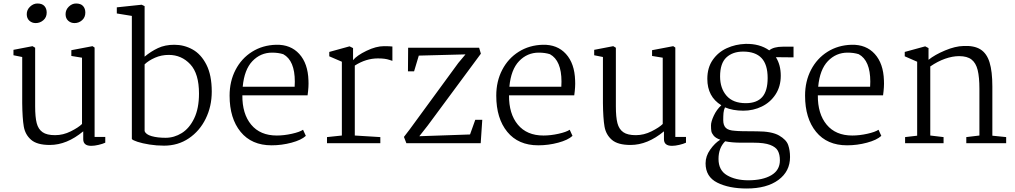

<svg xmlns="http://www.w3.org/2000/svg" viewBox="-20 -819 5805 1098"><path d="M57 0ZM57 -503V-534L166 -555L181 -546V-211Q181 -149 190 -114.5Q199 -80 223.5 -63Q248 -46 295 -46Q341 -46 385 -68Q429 -90 449 -110V-489L388 -499V-532L509 -555L521 -547V-36H582V-3Q567 4 543.5 9.5Q520 15 502 15Q456 15 456 -23V-68Q362 10 265 10Q192 10 158 -19.5Q124 -49 116 -95.5Q108 -142 107 -229V-493ZM133 -738Q133 -763 152 -781Q171 -799 194 -799Q221 -799 234 -784.5Q247 -770 247 -747Q247 -720 228 -703.5Q209 -687 184 -687Q163 -687 148 -700.5Q133 -714 133 -738ZM355 -738Q355 -763 373.5 -781Q392 -799 415 -799Q442 -799 455 -784.5Q468 -770 468 -747Q468 -720 449.5 -703.5Q431 -687 406 -687Q385 -687 370 -700.5Q355 -714 355 -738Z M648 -742V-777L790 -792L807 -784V-495Q843 -525 883.5 -544Q924 -563 977 -563Q1033 -563 1081.5 -536Q1130 -509 1160.5 -449Q1191 -389 1191 -295Q1191 -211 1156.5 -140.5Q1122 -70 1060 -28Q998 14 918 14Q875 14 834.5 7.5Q794 1 766.5 -8Q739 -17 734 -24V-728ZM927 -31Q976 -31 1019.5 -58Q1063 -85 1090.5 -142Q1118 -199 1118 -284Q1118 -398 1068 -451.5Q1018 -505 945 -505Q903 -505 866.5 -489Q830 -473 807 -451V-69Q814 -50 847 -40.5Q880 -31 927 -31Z M1744 -359Q1746 -324 1739 -274H1366Q1365 -168 1416.5 -106Q1468 -44 1563 -44Q1604 -44 1649 -54Q1694 -64 1713 -77L1729 -42Q1703 -18 1647 -3Q1591 12 1533 12Q1419 12 1356 -65Q1293 -142 1293 -272Q1293 -354 1327 -419.5Q1361 -485 1421.5 -523Q1482 -561 1559 -563Q1642 -565 1691.5 -510.5Q1741 -456 1744 -359ZM1368 -323H1665L1666 -352Q1666 -473 1600 -509Q1572 -518 1536 -518Q1470 -518 1423.5 -469.5Q1377 -421 1368 -323Z M1935 -44V-466L1863 -497V-522L1979 -554L1999 -544V-475Q2021 -502 2076 -528.5Q2131 -555 2176 -555Q2208 -555 2224 -553V-471Q2220 -472 2207 -476.5Q2194 -481 2178 -483Q2162 -485 2141 -485Q2073 -485 2009 -444V-44L2155 -35V0H1850V-35Z M2730 -512 2426 -101 2378 -40 2668 -50 2698 -134H2738L2729 0H2304L2290 -36L2323 -79L2601 -459L2642 -508L2375 -501L2348 -411H2313L2314 -546H2720Z M3269 -359Q3271 -324 3264 -274H2891Q2890 -168 2941.5 -106Q2993 -44 3088 -44Q3129 -44 3174 -54Q3219 -64 3238 -77L3254 -42Q3228 -18 3172 -3Q3116 12 3058 12Q2944 12 2881 -65Q2818 -142 2818 -272Q2818 -354 2852 -419.5Q2886 -485 2946.5 -523Q3007 -561 3084 -563Q3167 -565 3216.5 -510.5Q3266 -456 3269 -359ZM2893 -323H3190L3191 -352Q3191 -473 3125 -509Q3097 -518 3061 -518Q2995 -518 2948.5 -469.5Q2902 -421 2893 -323Z M3378 -503V-534L3487 -555L3502 -546V-211Q3502 -149 3511 -114.5Q3520 -80 3544.5 -63Q3569 -46 3616 -46Q3662 -46 3706 -68Q3750 -90 3770 -110V-489L3709 -499V-532L3830 -555L3842 -547V-36H3903V-3Q3888 4 3864.5 9.5Q3841 15 3823 15Q3777 15 3777 -23V-68Q3683 10 3586 10Q3513 10 3479 -19.5Q3445 -49 3437 -95.5Q3429 -142 3428 -229V-493Z M4379 -531Q4404 -552 4457 -552H4518V-491L4417 -492Q4445 -448 4445 -386Q4445 -325 4415.5 -279.5Q4386 -234 4337 -210Q4288 -186 4231 -186Q4171 -186 4126 -205Q4119 -190 4117.5 -173Q4116 -156 4116 -132Q4116 -102 4131 -87.5Q4146 -73 4183 -71Q4207 -68 4309 -68Q4394 -68 4435.5 -44Q4477 -20 4487.5 10.5Q4498 41 4498 79Q4498 161 4431.5 210Q4365 259 4250 259Q4149 259 4082 225.5Q4015 192 4015 115Q4015 74 4041.5 36.5Q4068 -1 4099 -20Q4073 -29 4061.5 -43Q4050 -57 4048 -69Q4046 -81 4046 -102Q4046 -123 4062 -157.5Q4078 -192 4105 -217Q4025 -266 4025 -368Q4025 -432 4056 -476.5Q4087 -521 4136.5 -543.5Q4186 -566 4243 -568Q4324 -570 4379 -531ZM4098 -382Q4098 -314 4135 -271.5Q4172 -229 4245 -229Q4308 -229 4339 -264Q4370 -299 4370 -373Q4370 -450 4335 -487Q4300 -524 4230 -524Q4170 -524 4134 -490.5Q4098 -457 4098 -382ZM4089 90Q4089 155 4138 183.5Q4187 212 4259 212Q4342 212 4391 183Q4440 154 4440 98Q4440 65 4428.5 43.5Q4417 22 4384 9.5Q4351 -3 4289 -3H4220Q4165 -3 4127 -11Q4089 27 4089 90Z M5035 -359Q5037 -324 5030 -274H4657Q4656 -168 4707.5 -106Q4759 -44 4854 -44Q4895 -44 4940 -54Q4985 -64 5004 -77L5020 -42Q4994 -18 4938 -3Q4882 12 4824 12Q4710 12 4647 -65Q4584 -142 4584 -272Q4584 -354 4618 -419.5Q4652 -485 4712.5 -523Q4773 -561 4850 -563Q4933 -565 4982.5 -510.5Q5032 -456 5035 -359ZM4659 -323H4956L4957 -352Q4957 -473 4891 -509Q4863 -518 4827 -518Q4761 -518 4714.5 -469.5Q4668 -421 4659 -323Z M5225 -43V-466L5154 -497V-522L5271 -554L5290 -544V-477Q5326 -506 5384.5 -530.5Q5443 -555 5490 -556Q5551 -559 5587 -536.5Q5623 -514 5639 -462.5Q5655 -411 5655 -324V-43L5734 -35V0H5506V-35L5581 -44V-311Q5581 -378 5571 -418.5Q5561 -459 5536 -478.5Q5511 -498 5465 -498Q5427 -498 5384.5 -483Q5342 -468 5300 -439V-44L5376 -35V0H5156V-35Z"/></svg>

Font: Martel Light
Style: Regular
Weight: 300
Designer: Dan Reynolds
Foundry: Dan Reynolds
Version: Version 1.001; ttfautohint (v1.1) -l 5 -r 5 -G 72 -x 0 -D la